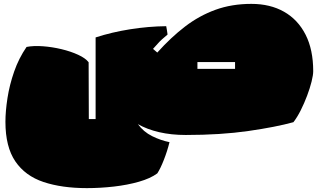

<svg xmlns="http://www.w3.org/2000/svg" viewBox="-20 -667 1655 990"><path d="M791 227Q756 253 696.5 270Q637 287 567 295Q497 303 428 303Q299 303 204.5 271.5Q110 240 59 165Q8 90 8 -39Q8 -93 18.5 -161Q29 -229 53 -298Q77 -367 117 -425Q153 -432 201 -428.5Q249 -425 297 -413.5Q345 -402 383 -384.5Q421 -367 437 -346L438 -53H473V-474Q556 -501 650.5 -516Q745 -531 837 -532Q838 -527 840.5 -512.5Q843 -498 844 -489Q825 -473 813.5 -462.5Q802 -452 793 -441.5Q784 -431 769 -415L791 -396Q861 -474 934 -530Q1007 -586 1091 -616.5Q1175 -647 1276 -647Q1373 -647 1444.5 -606.5Q1516 -566 1555.5 -488.5Q1595 -411 1595 -300Q1595 -280 1586.5 -246Q1578 -212 1563.5 -173.5Q1549 -135 1531 -99Q1513 -63 1493 -37Q1403 -12 1260.5 8.5Q1118 29 938 29Q863 29 800.5 14.5Q738 0 691 -27Q720 13 764.5 35Q809 57 854 66Q843 111 825 157Q807 203 791 227ZM998 -312H1192V-347H998Z"/></svg>

Font: Oi
Style: Regular
Weight: 400
Designer: Kostas Bartsokas, Mohamad Dakak
Foundry: Foundry5
Version: Version 4.000